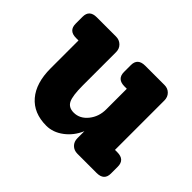

<svg xmlns="http://www.w3.org/2000/svg" viewBox="-115 -681 871 871"><g transform="rotate(45 321.0 -245.0)"><path d="M569 -133Q617 -133 617 -88V-44Q617 0 569 0H446Q424 0 410 -14Q396 -28 396 -50V-95Q376 -48 337.5 -19Q299 10 256 10Q175 10 130.5 -42Q86 -94 86 -188V-367H70Q23 -367 23 -412V-456Q23 -500 70 -500H194Q215 -500 229.5 -486Q244 -472 244 -450V-236Q244 -170 256.5 -145Q269 -120 302 -120Q341 -120 368.5 -154Q396 -188 396 -235V-367H381Q333 -367 333 -412V-456Q333 -500 381 -500H505Q526 -500 540 -486Q554 -472 554 -450V-133Z"/></g></svg>

Font: Solway ExtraBold
Style: Regular
Weight: 800
Designer: Mariya V. Pigoulevskaya
Foundry: The Northern Block Ltd.
Version: Version 1.000;hotconv 1.0.109;makeotfexe 2.5.65596